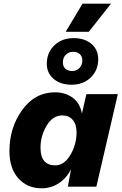

<svg xmlns="http://www.w3.org/2000/svg" viewBox="-20 -1009 658 1038"><path d="M335 -837 426 -989H580L460 -837ZM378 -803Q438 -803 474.5 -771.5Q511 -740 511 -689Q511 -629 470.5 -590Q430 -551 367 -551Q307 -551 270 -582.5Q233 -614 233 -664Q233 -725 274 -764Q315 -803 378 -803ZM320 -671Q320 -650 333.5 -637.5Q347 -625 370 -625Q393 -625 409 -641Q425 -657 425 -683Q425 -704 411.5 -716.5Q398 -729 375 -729Q352 -729 336 -713.5Q320 -698 320 -671ZM205 9Q128 9 79.5 -44.5Q31 -98 31 -192Q31 -319 100 -414.5Q169 -510 278 -510Q332 -510 372 -481.5Q412 -453 423 -395L447 -500H617L501 0H347L364 -94Q340 -46 298 -18.5Q256 9 205 9ZM279 -115Q327 -115 360.5 -171.5Q394 -228 394 -294Q394 -336 373.5 -360.5Q353 -385 317 -385Q265 -385 232 -329.5Q199 -274 199 -211Q199 -115 279 -115Z"/></svg>

Font: Elaine Sans
Style: Bold Italic
Weight: 700
Italic angle: -13°
Designer: Wei Huang
Foundry: Wei Huang
Version: Version 2.001;December 24, 2019;FontCreator 12.0.0.2547 64-b